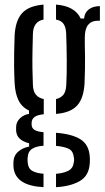

<svg xmlns="http://www.w3.org/2000/svg" viewBox="-20 -626 446 814"><path d="M164.5 167.5Q46 161.5 37.5 85Q37 79.5 36.8 73Q36.5 66.5 37 60Q38.5 32.5 58 16.2Q77.5 0 103.5 -4.5V-18.5Q51.5 -31.5 48.5 -70.5Q48 -77.5 48.2 -81.2Q48.5 -85 48.5 -90Q49.5 -110 65.2 -125Q81 -140 103 -143V-157.5Q73 -171.5 58.8 -200Q44.5 -228.5 42 -273.5Q40 -314 39.8 -343.5Q39.5 -373 40 -403.2Q40.5 -433.5 42 -476Q45.5 -539.5 74 -570.5Q102.5 -601.5 164.5 -606.5V-543Q121 -535 119.5 -482.5Q118.5 -451.5 117.8 -412.5Q117 -373.5 117.5 -334.8Q118 -296 119.5 -266Q120.5 -238.5 132.2 -224.5Q144 -210.5 165.5 -206V-141.5Q114 -137.5 114 -104.5V-99Q114 -83.5 125.5 -75.8Q137 -68 164.5 -65.5V-8Q135 -6.5 117 4.5Q99 15.5 97.5 41Q96.5 46 96.8 51.8Q97 57.5 97.5 63.5Q99.5 88.5 117 98.5Q134.5 108.5 164.5 110.5ZM217.5 -143V-206Q238 -211 248.8 -224.2Q259.5 -237.5 261 -266Q263.5 -313 263 -373.2Q262.5 -433.5 260.5 -485Q259 -511.5 249.2 -525.2Q239.5 -539 217.5 -543V-606.5Q297.5 -600.5 322 -547.5H336.5Q338.5 -572.5 356.5 -586.2Q374.5 -600 403.5 -600V-538H393Q368 -538 353.8 -520.8Q339.5 -503.5 339.5 -466.5V-441Q340.5 -408 340.5 -382.2Q340.5 -356.5 340.2 -331.2Q340 -306 338.5 -273.5Q335 -209.5 307.2 -178.8Q279.5 -148 217.5 -143ZM217.5 167.5V111Q250 108 270 97.8Q290 87.5 293 61.5Q295.5 50 292.5 38.5Q289.5 12.5 269.2 3.8Q249 -5 217.5 -7.5V-63Q285 -58 321 -35.5Q357 -13 360.5 37.5Q361 43.5 361.2 51Q361.5 58.5 360.5 67Q357 120 317.2 142.2Q277.5 164.5 217.5 167.5Z"/></svg>

Font: Big Shoulders Stencil Text
Style: Regular
Weight: 400
Designer: Patric King
Foundry: XO Type Co
Version: Version 1.000